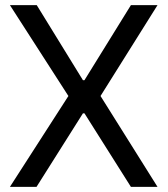

<svg xmlns="http://www.w3.org/2000/svg" viewBox="-20 -727 652 747"><path d="M302.7 -415H308.6L489.3 -707H592.8L371.1 -353.5L592.8 0H489.3L308.6 -286.1H302.7L122.1 0H18.6L246.1 -353.5L18.6 -707H123Z"/></svg>

Font: Pretendard GOV
Style: Regular
Weight: 400
Designer: Base glyphs from Inter by Rasmus Andersson; Hangeul glyphs from Noto Sans CJK(Source Han Sans) by Jang Soo-young and Kan
Foundry: Kil Hyung-jin
Version: Version 1.309